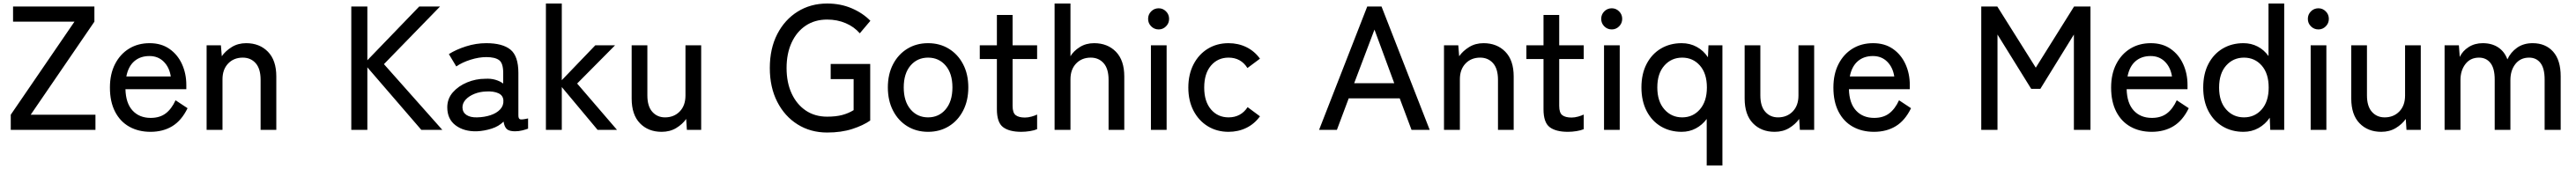

<svg xmlns="http://www.w3.org/2000/svg" viewBox="-20 -737 14600 959"><path d="M41 0V-86L402 -614H54V-700H515V-614L154 -86H521V0Z M833 11Q765 11 713 -18Q661 -47 632 -103.5Q603 -160 603 -240Q603 -317 632 -373.5Q661 -430 711.5 -461Q762 -492 828 -492Q894 -492 940.5 -459.5Q987 -427 1011.5 -373Q1036 -319 1036 -255V-231H691Q693 -151 731.5 -109.5Q770 -68 834 -68Q885 -68 918.5 -93Q952 -118 975 -168L1043 -123Q1009 -53 956.5 -21Q904 11 833 11ZM696 -303H948Q940 -355 908 -387Q876 -419 827 -419Q775 -419 741 -389.5Q707 -360 696 -303Z M1151 0V-480H1232L1237 -418Q1258 -448 1293.5 -470Q1329 -492 1375 -492Q1451 -492 1498.5 -443.5Q1546 -395 1546 -303V0H1457V-284Q1457 -347 1429 -378.5Q1401 -410 1356 -410Q1305 -410 1273 -376.5Q1241 -343 1241 -287V0Z M1971 0V-700H2062V-395L2356 -700H2474L2156 -373L2487 0H2368L2062 -355V0Z M2683 8Q2610 10 2562.5 -25.5Q2515 -61 2515 -128Q2515 -177 2546.5 -213Q2578 -249 2627.5 -269.5Q2677 -290 2730 -290Q2761 -292 2787 -284.5Q2813 -277 2832 -263V-323Q2832 -379 2808.5 -396Q2785 -413 2736 -413Q2694 -413 2646.5 -398Q2599 -383 2566 -360L2524 -430Q2565 -456 2621.5 -474Q2678 -492 2736 -492Q2828 -492 2873 -455.5Q2918 -419 2918 -323V-82Q2918 -63 2928 -60Q2938 -57 2973 -65V-7Q2960 -2 2940 3Q2920 8 2899 8Q2867 8 2853 -4Q2839 -16 2834 -47Q2807 -20 2766 -7Q2725 6 2683 8ZM2684 -71Q2726 -72 2760.5 -83.5Q2795 -95 2815 -116.5Q2835 -138 2833 -168Q2831 -196 2804.5 -208Q2778 -220 2737 -218Q2700 -217 2669 -204.5Q2638 -192 2619.5 -172Q2601 -152 2601 -127Q2602 -99 2624 -84.5Q2646 -70 2684 -71Z M3074 0V-717H3164V-282L3354 -480H3466L3251 -263L3477 0H3367L3164 -243V0Z M3730 11Q3654 11 3607 -37.5Q3560 -86 3560 -178V-480H3649V-196Q3649 -134 3677 -102.5Q3705 -71 3749 -71Q3800 -71 3832.5 -104.5Q3865 -138 3865 -195V-480H3954V0H3873L3869 -62Q3848 -32 3812.5 -10.5Q3777 11 3730 11Z M4668 15Q4574 15 4500.5 -31Q4427 -77 4385 -159.5Q4343 -242 4343 -351Q4343 -461 4385 -543Q4427 -625 4500.5 -671Q4574 -717 4668 -717Q4744 -717 4807 -690Q4870 -663 4913 -619L4853 -548Q4821 -585 4773 -605.5Q4725 -626 4668 -626Q4598 -626 4546.5 -591.5Q4495 -557 4466.5 -495Q4438 -433 4438 -351Q4438 -269 4466.5 -207Q4495 -145 4546.5 -110Q4598 -75 4668 -75Q4718 -75 4753.5 -84.5Q4789 -94 4818 -112V-288H4688V-374H4912V-53Q4872 -25 4810 -5Q4748 15 4668 15Z M5240 11Q5174 11 5122.5 -20.5Q5071 -52 5041.5 -109Q5012 -166 5012 -241Q5012 -316 5041.5 -372.5Q5071 -429 5122.5 -460.5Q5174 -492 5240 -492Q5306 -492 5357.5 -460.5Q5409 -429 5438.5 -372.5Q5468 -316 5468 -241Q5468 -166 5438.5 -109Q5409 -52 5357.5 -20.5Q5306 11 5240 11ZM5240 -71Q5301 -71 5339.5 -116.5Q5378 -162 5378 -241Q5378 -320 5339.5 -365Q5301 -410 5240 -410Q5179 -410 5140.5 -365Q5102 -320 5102 -241Q5102 -162 5140.5 -116.5Q5179 -71 5240 -71Z M5768 11Q5700 11 5665 -15.5Q5630 -42 5630 -117V-402H5533V-480H5630V-652H5719V-480H5858V-402H5719V-136Q5719 -97 5736.5 -83.5Q5754 -70 5789 -70Q5807 -70 5826.5 -75.5Q5846 -81 5858 -87V-4Q5842 3 5817 7Q5792 11 5768 11Z M5957 0V-717H6047V-418Q6065 -448 6100 -470Q6135 -492 6181 -492Q6257 -492 6304.5 -443.5Q6352 -395 6352 -303V0H6263V-284Q6263 -347 6235 -378.5Q6207 -410 6162 -410Q6111 -410 6079 -376.5Q6047 -343 6047 -287V0Z M6503 0V-480H6592V0ZM6547 -570Q6522 -570 6504.5 -587.5Q6487 -605 6487 -630Q6487 -655 6504.5 -672.5Q6522 -690 6547 -690Q6571 -690 6588.5 -672.5Q6606 -655 6606 -630Q6606 -605 6588.5 -587.5Q6571 -570 6547 -570Z M6943 11Q6877 11 6825.5 -20.5Q6774 -52 6744.5 -108.5Q6715 -165 6715 -240Q6715 -315 6744.5 -372Q6774 -429 6825.5 -460.5Q6877 -492 6943 -492Q6998 -492 7044 -469.5Q7090 -447 7121 -404L7050 -351Q7013 -410 6943 -410Q6882 -410 6843.5 -365Q6805 -320 6805 -240Q6805 -161 6843.5 -116Q6882 -71 6943 -71Q7013 -71 7051 -129L7121 -77Q7090 -34 7044 -11.5Q6998 11 6943 11Z M7456 0 7729 -700H7810L8083 0H7980L7913 -179H7624L7557 0ZM7655 -265H7882L7770 -569Z M8164 0V-480H8245L8250 -418Q8271 -448 8306.5 -470Q8342 -492 8388 -492Q8464 -492 8511.5 -443.5Q8559 -395 8559 -303V0H8470V-284Q8470 -347 8442 -378.5Q8414 -410 8369 -410Q8318 -410 8286 -376.5Q8254 -343 8254 -287V0Z M8866 11Q8798 11 8763 -15.5Q8728 -42 8728 -117V-402H8631V-480H8728V-652H8817V-480H8956V-402H8817V-136Q8817 -97 8834.5 -83.5Q8852 -70 8887 -70Q8905 -70 8924.5 -75.5Q8944 -81 8956 -87V-4Q8940 3 8915 7Q8890 11 8866 11Z M9071 0V-480H9160V0ZM9115 -570Q9090 -570 9072.5 -587.5Q9055 -605 9055 -630Q9055 -655 9072.5 -672.5Q9090 -690 9115 -690Q9139 -690 9156.5 -672.5Q9174 -655 9174 -630Q9174 -605 9156.5 -587.5Q9139 -570 9115 -570Z M9653 202V-62Q9628 -28 9591.5 -8.5Q9555 11 9511 11Q9445 11 9393.5 -19.5Q9342 -50 9312.5 -107Q9283 -164 9283 -241Q9283 -318 9312.5 -374.5Q9342 -431 9393.5 -461.5Q9445 -492 9511 -492Q9558 -492 9596.5 -471Q9635 -450 9660 -412L9663 -480H9742V202ZM9514 -71Q9575 -71 9614.5 -116.5Q9654 -162 9654 -241Q9654 -320 9614.5 -365Q9575 -410 9514 -410Q9453 -410 9413 -365Q9373 -320 9373 -241Q9373 -162 9413 -116.5Q9453 -71 9514 -71Z M10038 11Q9962 11 9915 -37.5Q9868 -86 9868 -178V-480H9957V-196Q9957 -134 9985 -102.5Q10013 -71 10057 -71Q10108 -71 10140.5 -104.5Q10173 -138 10173 -195V-480H10262V0H10181L10177 -62Q10156 -32 10120.5 -10.5Q10085 11 10038 11Z M10601 11Q10533 11 10481 -18Q10429 -47 10400 -103.5Q10371 -160 10371 -240Q10371 -317 10400 -373.5Q10429 -430 10479.5 -461Q10530 -492 10596 -492Q10662 -492 10708.5 -459.5Q10755 -427 10779.5 -373Q10804 -319 10804 -255V-231H10459Q10461 -151 10499.5 -109.5Q10538 -68 10602 -68Q10653 -68 10686.5 -93Q10720 -118 10743 -168L10811 -123Q10777 -53 10724.5 -21Q10672 11 10601 11ZM10464 -303H10716Q10708 -355 10676 -387Q10644 -419 10595 -419Q10543 -419 10509 -389.5Q10475 -360 10464 -303Z M11209 0V-700H11300L11518 -353L11735 -700H11828V0H11734V-541L11544 -233H11492L11301 -541V0Z M12175 11Q12107 11 12055 -18Q12003 -47 11974 -103.5Q11945 -160 11945 -240Q11945 -317 11974 -373.5Q12003 -430 12053.5 -461Q12104 -492 12170 -492Q12236 -492 12282.5 -459.5Q12329 -427 12353.5 -373Q12378 -319 12378 -255V-231H12033Q12035 -151 12073.5 -109.5Q12112 -68 12176 -68Q12227 -68 12260.5 -93Q12294 -118 12317 -168L12385 -123Q12351 -53 12298.5 -21Q12246 11 12175 11ZM12038 -303H12290Q12282 -355 12250 -387Q12218 -419 12169 -419Q12117 -419 12083 -389.5Q12049 -360 12038 -303Z M12695 11Q12629 11 12577.5 -19.5Q12526 -50 12496.5 -106.5Q12467 -163 12467 -240Q12467 -318 12496.5 -374.5Q12526 -431 12577.5 -461.5Q12629 -492 12695 -492Q12739 -492 12775.5 -473Q12812 -454 12837 -419V-717H12926V0H12847L12844 -69Q12819 -32 12780.5 -10.5Q12742 11 12695 11ZM12698 -71Q12759 -71 12798.5 -116Q12838 -161 12838 -240Q12838 -320 12798.5 -365Q12759 -410 12698 -410Q12637 -410 12597 -365Q12557 -320 12557 -240Q12557 -161 12597 -116Q12637 -71 12698 -71Z M13076 0V-480H13165V0ZM13120 -570Q13095 -570 13077.5 -587.5Q13060 -605 13060 -630Q13060 -655 13077.5 -672.5Q13095 -690 13120 -690Q13144 -690 13161.5 -672.5Q13179 -655 13179 -630Q13179 -605 13161.5 -587.5Q13144 -570 13120 -570Z M13476 11Q13400 11 13353 -37.5Q13306 -86 13306 -178V-480H13395V-196Q13395 -134 13423 -102.5Q13451 -71 13495 -71Q13546 -71 13578.5 -104.5Q13611 -138 13611 -195V-480H13700V0H13619L13615 -62Q13594 -32 13558.5 -10.5Q13523 11 13476 11Z M13835 0V-480H13916L13921 -414Q13937 -448 13971.5 -470Q14006 -492 14051 -492Q14103 -492 14139 -468Q14175 -444 14191 -400Q14209 -440 14245.5 -466Q14282 -492 14334 -492Q14407 -492 14450 -444Q14493 -396 14493 -304V0H14402V-286Q14402 -349 14378.5 -379.5Q14355 -410 14314 -410Q14265 -410 14236.5 -374Q14208 -338 14208 -282V0H14119V-286Q14119 -349 14095 -379.5Q14071 -410 14030 -410Q13981 -410 13953 -373.5Q13925 -337 13925 -283V0Z"/></svg>

Font: Zen Kaku Gothic Antique Medium
Style: Regular
Weight: 500
Designer: Yoshimichi Ohira
Foundry: Positype
Version: Version 1.002